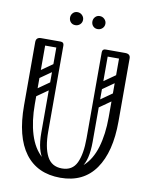

<svg xmlns="http://www.w3.org/2000/svg" viewBox="-95 -937 787 1016"><g transform="rotate(10 298.5 -429.5)"><path d="M300 10Q176 10 110.5 -77.5Q45 -165 45 -334V-674Q45 -700 72 -700Q100 -700 100 -676V-351Q100 -259 121.5 -189Q143 -119 187.5 -79.5Q232 -40 300 -40Q368 -40 411.5 -79Q455 -118 476 -188Q497 -258 497 -350V-674Q497 -700 524 -700Q552 -700 552 -676V-337Q552 -173 488 -81.5Q424 10 300 10ZM300 -40Q356 -40 378.5 -87.5Q401 -135 401 -220V-315H436V-207Q436 -110 402 -65.5Q368 -21 289 -21ZM300 -40 311 -21Q232 -21 196 -65.5Q160 -110 160 -207V-315H195V-220Q195 -135 219.5 -87.5Q244 -40 300 -40ZM56 -682Q56 -700 74 -700H177Q195 -700 195 -682Q195 -665 176 -665H73Q56 -665 56 -682ZM177 -554Q160 -554 160 -571V-681Q160 -698 177 -698Q195 -698 195 -682V-572Q195 -554 177 -554ZM542 -682Q542 -665 525 -665H420Q401 -665 401 -682Q401 -700 419 -700H524Q542 -700 542 -682ZM419 -554Q401 -554 401 -572V-682Q401 -698 419 -698Q436 -698 436 -681V-571Q436 -554 419 -554ZM189 -478Q194 -471 192.5 -464Q191 -457 186 -453L92 -387Q79 -378 69 -391Q58 -407 72 -416L166 -482Q179 -491 189 -478ZM189 -576Q194 -569 192.5 -562Q191 -555 186 -551L92 -485Q79 -476 69 -489Q58 -505 72 -514L166 -580Q179 -589 189 -576ZM82 -280Q64 -280 64 -298V-630Q64 -646 82 -646Q99 -646 99 -629V-297Q99 -280 82 -280ZM178 -280Q160 -280 160 -298V-630Q160 -646 178 -646Q195 -646 195 -629V-297Q195 -280 178 -280ZM526 -478Q531 -471 529.5 -464Q528 -457 523 -453L429 -387Q416 -378 406 -391Q395 -407 409 -416L503 -482Q516 -491 526 -478ZM526 -576Q531 -569 529.5 -562Q528 -555 523 -551L429 -485Q416 -476 406 -489Q395 -505 409 -514L503 -580Q516 -589 526 -576ZM419 -280Q401 -280 401 -298V-630Q401 -646 419 -646Q436 -646 436 -629V-297Q436 -280 419 -280ZM515 -280Q497 -280 497 -298V-630Q497 -646 515 -646Q532 -646 532 -629V-297Q532 -280 515 -280ZM358 -799Q343 -799 333.5 -809Q324 -819 324 -834Q324 -848 333.5 -858.5Q343 -869 358 -869Q373 -869 383.5 -858.5Q394 -848 394 -834Q394 -819 383.5 -809Q373 -799 358 -799ZM238 -799Q223 -799 213.5 -809Q204 -819 204 -834Q204 -848 213.5 -858.5Q223 -869 238 -869Q253 -869 263.5 -858.5Q274 -848 274 -834Q274 -819 263.5 -809Q253 -799 238 -799Z"/></g></svg>

Font: Agu Display
Style: Regular
Weight: 400
Designer: Oluwaseun Badejo
Version: Version 1.103